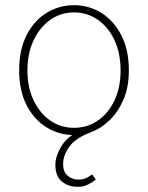

<svg xmlns="http://www.w3.org/2000/svg" viewBox="-20 -510 572 742"><path d="M280 212Q244 212 219 191.5Q194 171 194 126Q194 96 215.5 58Q237 20 286 -4L266 12Q209 12 160.5 -17.5Q112 -47 83 -103Q54 -159 54 -238Q54 -318 83 -374.5Q112 -431 160.5 -460.5Q209 -490 266 -490Q323 -490 371 -460.5Q419 -431 448.5 -374.5Q478 -318 478 -238Q478 -172 456.5 -123.5Q435 -75 402 -44Q369 -13 334 0Q274 22 249 55.5Q224 89 224 124Q224 155 242 169.5Q260 184 282 184Q299 184 311 179Q323 174 336 164L350 184Q338 194 320.5 203Q303 212 280 212ZM266 -16Q317 -16 358 -44Q399 -72 422.5 -122Q446 -172 446 -238Q446 -304 422.5 -354.5Q399 -405 358 -433.5Q317 -462 266 -462Q215 -462 174.5 -433.5Q134 -405 110 -354.5Q86 -304 86 -238Q86 -172 110 -122Q134 -72 174.5 -44Q215 -16 266 -16Z"/></svg>

Font: Source Sans Variable
Style: Regular
Weight: 200
Designer: Paul D. Hunt
Foundry: Adobe Systems Incorporated
Version: Version 3.006;hotconv 1.0.111;makeotfexe 2.5.65597